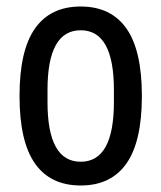

<svg xmlns="http://www.w3.org/2000/svg" viewBox="-20 -558 496 590"><path d="M416 -263Q416 -123 368.5 -55.5Q321 12 228 12Q135 12 87.5 -55.5Q40 -123 40 -263Q40 -403 87.5 -470.5Q135 -538 228 -538Q321 -538 368.5 -470.5Q416 -403 416 -263ZM126 -282V-244Q126 -61 228 -61Q330 -61 330 -244V-282Q330 -465 228 -465Q126 -465 126 -282Z"/></svg>

Font: Archivo Narrow
Style: Regular
Weight: 400
Designer: Hector Gatti
Foundry: Omnibus-Type
Version: Version 1.003